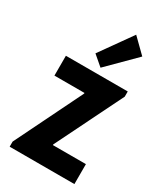

<svg xmlns="http://www.w3.org/2000/svg" viewBox="-199 -878 819 957"><g transform="rotate(30 210.5 -399.5)"><path d="M23.9 0V-29.3L212.9 -414.6V-418.5H40V-532.7H396V-502.9L206.5 -118.7V-114.7H396.5V0ZM219.2 -567.4 161.6 -616.7 291 -798.8 371.6 -719.7Z"/></g></svg>

Font: Reddit Sans Condensed
Style: Bold
Weight: 700
Designer: Stephen Hutchings
Foundry: Reddit
Version: Version 1.014